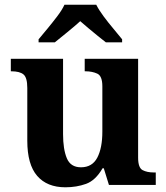

<svg xmlns="http://www.w3.org/2000/svg" viewBox="-20 -786 707 816"><path d="M258 10Q180 10 138 -38.5Q96 -87 96 -188V-412Q96 -456 80 -469.5Q64 -483 28 -483H26V-536H248V-216Q248 -152 264 -113.5Q280 -75 324 -75Q372 -75 393.5 -116Q415 -157 415 -227V-419Q415 -463 393.5 -473Q372 -483 343 -483H340V-536H567V-116Q567 -73 586 -63Q605 -53 634 -53H642V0H443L421 -71H416Q386 -19 345.5 -4.5Q305 10 258 10ZM144 -619Q160 -638 181.5 -664Q203 -690 223.5 -717Q244 -744 254 -766H389Q400 -744 420 -717Q440 -690 462 -664Q484 -638 499 -619V-606H430Q416 -617 396 -633Q376 -649 356 -666Q336 -683 321 -696Q299 -676 266.5 -649.5Q234 -623 213 -606H144Z"/></svg>

Font: Noto Serif Khojki
Style: Regular
Weight: 400
Designer: Juan Bruce
Version: Version 2.002